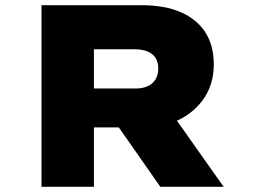

<svg xmlns="http://www.w3.org/2000/svg" viewBox="-20 -720 975 740"><path d="M140 0V-700H523Q616 -700 678 -672.5Q740 -645 772 -594.5Q804 -544 804 -472Q804 -400 769 -345.5Q734 -291 673 -260Q612 -229 534 -229H342V0ZM598 0 377 -316 601 -341 842 0ZM342 -379H505Q529 -379 548.5 -387.5Q568 -396 579 -413.5Q590 -431 590 -456Q590 -481 579 -497.5Q568 -514 547.5 -522Q527 -530 502 -530H342Z"/></svg>

Font: Lexend Peta Black
Style: Regular
Weight: 900
Version: Version 1.007